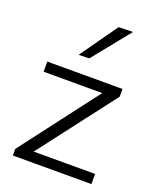

<svg xmlns="http://www.w3.org/2000/svg" viewBox="-144 -864 780 951"><g transform="rotate(20 246.0 -389.0)"><path d="M40.5 0V-35Q84 -92.5 126.2 -147.5Q168.5 -202.5 205 -251L371 -468.5L381 -442H268Q240 -442 201.8 -442Q163.5 -442 121.5 -442Q79.5 -442 41.5 -442V-495.5H438V-455Q418.5 -429 391.8 -394.2Q365 -359.5 336.8 -322.8Q308.5 -286 283 -252.5L117.5 -36L109.5 -53.5H234.5Q263 -53.5 301 -53.5Q339 -53.5 379.5 -53.5Q420 -53.5 454.5 -53.5V0ZM176 -580Q211 -629.5 246 -679Q281 -728.5 315 -776.5L390.5 -778.5Q363.5 -745 336.8 -712Q310 -679 284 -646.5Q258 -614 231.5 -581.5Z"/></g></svg>

Font: Commissioner Thin Light
Style: Regular
Weight: 300
Version: Version 1.000